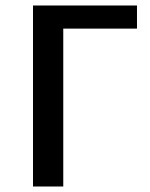

<svg xmlns="http://www.w3.org/2000/svg" viewBox="-20 -678 546 698"><path d="M100 0V-658H210V0ZM151 -574V-658H478V-574Z"/></svg>

Font: Ysabeau Infant SemiBold
Style: Regular
Weight: 600
Designer: Christian Thalmann (Catharsis Fonts)
Version: Version 2.002; featfreeze: ss01,ss02,lnum